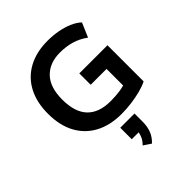

<svg xmlns="http://www.w3.org/2000/svg" viewBox="-273 -873 1336 1336"><g transform="rotate(-45 394.5 -205.0)"><path d="M432 10Q320 10 239 -33.5Q158 -77 114.5 -158Q71 -239 71 -353Q71 -466 114 -547Q157 -628 237.5 -671.5Q318 -715 428 -715Q481 -715 529.5 -706Q578 -697 619 -679.5Q660 -662 688 -636L643 -531Q595 -566 543 -581Q491 -596 431 -596Q329 -596 270 -535Q211 -474 211 -353Q211 -229 269.5 -168Q328 -107 441 -107Q494 -107 536.5 -113.5Q579 -120 615 -135L580 -74V-286H424V-398H701V-42Q669 -26 625 -14.5Q581 -3 531.5 3.5Q482 10 432 10ZM436 305 381 268Q405 245 416 218Q427 191 427 167L455 184H358V71H498V153Q498 198 483.5 236Q469 274 436 305Z"/></g></svg>

Font: Nunito Sans 7pt
Style: Bold
Weight: 700
Designer: Vernon Adams
Foundry: Vernon Adams
Version: Version 3.101;gftools[0.9.27]